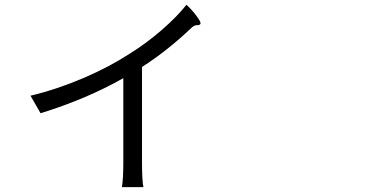

<svg xmlns="http://www.w3.org/2000/svg" viewBox="-20 -766 1540 802"><path d="M489.3 15.6Q495.1 -19.5 495.1 -85V-439.5Q339.8 -351.6 149.4 -293L107.4 -366.2Q217.8 -392.6 332 -441.4Q437.5 -487.3 517.6 -539.1Q588.9 -583 654.3 -639.6Q720.7 -697.3 758.8 -746.1Q783.2 -723.6 801.8 -698.2Q822.3 -670.9 816.4 -665Q811.5 -660.2 803.7 -661.1Q791 -661.1 779.3 -649.4Q678.7 -553.7 573.2 -486.3V-285.2V-85Q573.2 -12.7 579.1 15.6Z"/></svg>

Font: Bpmf GenSeki Gothic R
Style: R
Weight: 400
Foundry: But Ko
Version: Version 1.320